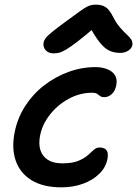

<svg xmlns="http://www.w3.org/2000/svg" viewBox="-20 -795 588 824"><path d="M244 9Q165 9 115.5 -21.5Q66 -52 47.5 -105.5Q29 -159 43 -228Q55 -288 87.5 -339Q120 -390 168 -427.5Q216 -465 273 -486Q330 -507 390 -507Q418 -507 440.5 -498Q463 -489 473.5 -472Q484 -455 479 -429Q474 -404 459.5 -391Q445 -378 428 -378Q416 -378 409.5 -383Q403 -388 396.5 -392.5Q390 -397 376 -397Q322 -397 274 -370.5Q226 -344 193.5 -302Q161 -260 152 -213Q145 -177 153.5 -150.5Q162 -124 185.5 -109Q209 -94 247 -94Q290 -94 315.5 -104.5Q341 -115 356 -128Q371 -141 382 -151.5Q393 -162 407 -162Q428 -162 437 -150.5Q446 -139 441 -112Q434 -76 405.5 -48.5Q377 -21 335 -6Q293 9 244 9ZM211 -566Q196 -566 185.5 -572Q175 -578 170 -588.5Q165 -599 167 -611Q168 -620 174.5 -629.5Q181 -639 202 -656.5Q223 -674 267 -706Q302 -731 322 -746Q342 -761 357 -768Q372 -775 392 -775Q418 -775 434 -764Q450 -753 464 -725Q480 -694 496.5 -675.5Q513 -657 525 -646Q537 -635 543.5 -625Q550 -615 548 -600Q544 -586 529.5 -577Q515 -568 496 -568Q470 -568 449.5 -577.5Q429 -587 408 -613Q387 -639 360 -689L399 -688Q347 -643 314.5 -618Q282 -593 263 -582Q244 -571 232.5 -568.5Q221 -566 211 -566Z"/></svg>

Font: Shantell Sans Medium
Style: Italic
Weight: 500
Italic angle: -11°
Designer: Stephen Nixon, Anya Danilova, Shantell Martin
Foundry: Arrow Type
Version: Version 1.011;[c5ecc13dd]